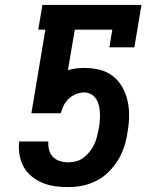

<svg xmlns="http://www.w3.org/2000/svg" viewBox="-20 -755 640 783"><path d="M259 8Q231 8 204.5 4.5Q178 1 154 -9Q130 -19 110 -35Q90 -51 77.5 -73Q65 -95 60 -121.5Q55 -148 58 -175V-178H177V-176Q176 -159 180.5 -142.5Q185 -126 196.5 -114.5Q208 -103 224.5 -98Q241 -93 259 -93Q275 -93 291.5 -97.5Q308 -102 322 -113Q336 -124 347 -138Q358 -152 365 -167.5Q372 -183 376 -199.5Q380 -216 383 -232Q386 -247 387 -262.5Q388 -278 387.5 -293.5Q387 -309 383.5 -324Q380 -339 372.5 -351Q365 -363 352 -370.5Q339 -378 323 -378Q307 -378 290.5 -371.5Q274 -365 261 -353Q248 -341 240 -325Q232 -309 228 -293H108L165 -634H136L153 -735H557L528 -562H426L438 -634H285L257 -469Q274 -474 290.5 -476Q307 -478 323 -478Q356 -478 386.5 -470.5Q417 -463 440.5 -444.5Q464 -426 479 -399.5Q494 -373 500.5 -343Q507 -313 506.5 -280.5Q506 -248 500 -216Q496 -187 487 -158.5Q478 -130 462 -103.5Q446 -77 423.5 -54.5Q401 -32 373.5 -18Q346 -4 317 2Q288 8 259 8Z"/></svg>

Font: Iosevka Slab Extended
Style: Bold Italic
Weight: 700
Width: 7
Italic angle: -9°
Monospace: yes
Designer: Belleve Invis
Foundry: Belleve Invis
Version: Version 11.1.0; ttfautohint (v1.8.3)